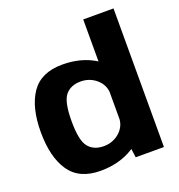

<svg xmlns="http://www.w3.org/2000/svg" viewBox="-140 -902 952 1022"><g transform="rotate(-20 335.5 -390.5)"><path d="M456 0H616V-785H444.5V-547C444 -547.5 443 -548 442.5 -548.5C390.5 -581 328.5 -597.5 257.5 -597.5C176.5 -597.5 118 -571 81.5 -518C45 -464.5 27 -391.5 27 -298C27 -204.5 45 -130.5 81.5 -77C118 -23 176.5 4 257.5 4C328.5 4 390.5 -12.5 442.5 -45C445 -46.5 447 -48 449.5 -49.5ZM444.5 -219C442 -190.5 429.5 -166.5 407 -146.5C382 -124.5 352 -113.5 317.5 -113.5C280.5 -113.5 251.5 -125.5 231.5 -150C211 -174 201 -223 201 -297C201 -370.5 211 -419 231.5 -443.5C251.5 -467.5 280.5 -479.5 317.5 -479.5C352 -479.5 382 -468.5 407 -446.5C429.5 -426.5 442 -403 444.5 -375Z"/></g></svg>

Font: Anybody
Style: Bold
Weight: 700
Designer: Tyler Finck
Foundry: Etcetera Type Company
Version: Version 1.110